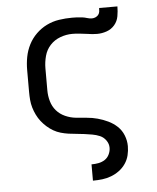

<svg xmlns="http://www.w3.org/2000/svg" viewBox="-54 -607 709 869"><g transform="rotate(-5 300.0 -173.0)"><path d="M333 215V141H334Q350 141 365.5 138Q381 135 394 126.5Q407 118 414 103Q421 88 421 73Q421 55 410 39.5Q399 24 382.5 17Q366 10 348.5 7Q331 4 313 1.5Q295 -1 277 -2.5Q259 -4 241.5 -6.5Q224 -9 206.5 -14Q189 -19 173.5 -28Q158 -37 144.5 -49Q131 -61 120 -75Q109 -89 101 -105.5Q93 -122 88 -139Q83 -156 81.5 -174Q80 -192 80 -210V-310Q80 -340 85.5 -369Q91 -398 104.5 -424.5Q118 -451 139.5 -472Q161 -493 187.5 -506Q214 -519 243.5 -523.5Q273 -528 303 -528Q314 -528 325.5 -527.5Q337 -527 348.5 -525.5Q360 -524 371 -520.5Q382 -517 393 -517Q401 -517 409 -520.5Q417 -524 422 -530.5Q427 -537 428 -545Q429 -553 429 -561H512Q512 -539 508 -516.5Q504 -494 489.5 -477Q475 -460 453.5 -452.5Q432 -445 410 -445Q399 -445 388 -446Q377 -447 365 -449Q348 -451 331.5 -453Q315 -455 298 -455Q270 -455 243 -445Q216 -435 197 -414.5Q178 -394 170.5 -366Q163 -338 163 -310V-210Q163 -185 170 -160.5Q177 -136 193 -117.5Q209 -99 232.5 -88.5Q256 -78 280.5 -75.5Q305 -73 330 -71Q355 -69 379 -62.5Q403 -56 426 -45Q449 -34 467 -17Q485 0 494.5 24Q504 48 504 73Q504 94 499 114.5Q494 135 482 152.5Q470 170 453 182.5Q436 195 416.5 202.5Q397 210 376 212.5Q355 215 334 215Z"/></g></svg>

Font: Iosevka Meiseki Sans
Style: Regular
Weight: 400
Monospace: yes
Designer: Belleve Invis
Foundry: Belleve Invis
Version: Version 11.2.6; ttfautohint (v1.8.4)